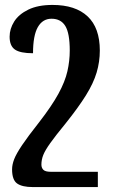

<svg xmlns="http://www.w3.org/2000/svg" viewBox="-20 -522 471 779"><path d="M193 -502Q286 -502 335.5 -455.5Q385 -409 385 -317Q385 -271 372 -227.5Q359 -184 328.5 -135Q298 -86 246 -21Q205 29 184 58.5Q163 88 155.5 107Q148 126 148 146Q148 159 156 167Q164 175 186 175H377V237H113Q70 237 49.5 222.5Q29 208 29 165Q29 146 37.5 124Q46 102 69.5 67Q93 32 138 -25Q190 -92 217 -141.5Q244 -191 253.5 -233Q263 -275 263 -317Q263 -387 245 -416.5Q227 -446 189 -446Q153 -446 133.5 -412Q114 -378 114 -306Q62 -306 40.5 -321Q19 -336 19 -373Q19 -405 37.5 -434.5Q56 -464 95 -483Q134 -502 193 -502Z"/></svg>

Font: Noto Serif Armenian ExtraCondensed
Style: Bold
Weight: 700
Width: 2
Designer: Monotype Design Team
Foundry: Monotype Imaging Inc.
Version: Version 2.008; ttfautohint (v1.8.4.7-5d5b)